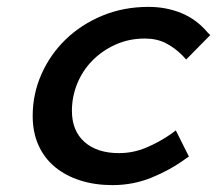

<svg xmlns="http://www.w3.org/2000/svg" viewBox="-20 -526 631 558"><path d="M521 -353 510 -365Q487 -388 461 -401Q435 -414 401 -414Q355 -414 316 -396.5Q277 -379 248.5 -350Q220 -321 204.5 -283Q189 -245 189 -204Q189 -146 225.5 -113.5Q262 -81 326 -81Q367 -81 405 -97Q443 -113 476 -136L491 -147L529 -71L520 -65Q475 -32 421 -10Q367 12 307 12Q256 12 213.5 -1.5Q171 -15 140 -40.5Q109 -66 92 -103.5Q75 -141 75 -189Q75 -253 100.5 -310.5Q126 -368 171 -411.5Q216 -455 277.5 -480.5Q339 -506 412 -506Q463 -506 507 -488Q551 -470 583 -432L591 -424Z"/></svg>

Font: Codetta
Style: Bold Italic
Weight: 700
Italic angle: -11°
Designer: Ulrich Proeller
Foundry: PROSA GmbH
Version: Version 2.00;September 29, 2018;FontCreator 11.5.0.2427 64-b